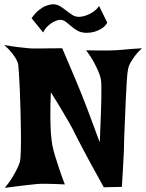

<svg xmlns="http://www.w3.org/2000/svg" viewBox="-25 -909 703 924"><path d="M-4.9 -692.4Q39.1 -684.6 67.4 -681.6Q95.7 -678.7 113.3 -676.8Q133.8 -674.8 145.5 -675.8H174.8Q190.4 -675.8 214.4 -676.3Q238.3 -676.8 274.4 -676.8Q294.9 -628.9 312 -588.9Q329.1 -548.8 340.8 -520.5Q354.5 -486.3 366.2 -459Q379.9 -424.8 395.5 -383.8Q411.1 -342.8 424.3 -306.6Q437.5 -270.5 446.3 -247.1Q455.1 -223.6 455.1 -225.6Q455.1 -226.6 456.1 -245.6Q457 -264.6 458 -293.5Q459 -322.3 460.4 -356.9Q461.9 -391.6 462.4 -424.3Q462.9 -457 462.9 -484.4Q462.9 -511.7 460.9 -525.4Q458 -542 449.2 -563.5Q441.4 -582 427.7 -607.9Q414.1 -633.8 389.6 -667Q429.7 -666 455.1 -666Q480.5 -666 496.1 -666Q513.7 -666 523.4 -667Q536.1 -667 554.7 -668.9Q571.3 -670.9 596.2 -672.4Q621.1 -673.8 658.2 -676.8Q636.7 -657.2 624 -639.6Q611.3 -622.1 603.5 -608.4Q594.7 -592.8 591.8 -579.1Q587.9 -561.5 585.4 -522Q583 -482.4 580.6 -433.6Q578.1 -384.8 576.2 -332Q574.2 -279.3 572.3 -235.4Q572.3 -202.1 570.3 -164.1Q568.4 -131.8 566.4 -91.3Q564.5 -50.8 561.5 -9.8L474.6 -7.8Q436.5 -75.2 410.6 -123.5Q384.8 -171.9 368.2 -203.1Q349.6 -239.3 336.9 -263.7Q326.2 -287.1 308.6 -317.4Q293.9 -342.8 272 -379.9Q250 -417 219.7 -464.8Q216.8 -397.5 217.3 -350.1Q217.8 -302.7 219.7 -271.5Q222.7 -235.4 226.6 -210.9Q231.4 -187.5 240.2 -158.2Q248 -132.8 259.3 -98.6Q270.5 -64.5 287.1 -21.5Q229.5 -24.4 201.2 -24.4H171.9Q158.2 -24.4 134.8 -21.5Q115.2 -19.5 81.5 -15.6Q47.9 -11.7 -2 -4.9Q21.5 -33.2 35.6 -57.1Q49.8 -81.1 57.6 -97.7Q67.4 -117.2 71.3 -131.8Q74.2 -147.5 75.2 -186Q76.2 -224.6 75.7 -273.9Q75.2 -323.2 73.7 -377.9Q72.3 -432.6 70.3 -479.5Q68.4 -526.4 65.9 -559.6Q63.5 -592.8 62.5 -600.6Q59.6 -613.3 50.8 -627.9Q43 -640.6 30.3 -656.7Q17.6 -672.9 -4.9 -692.4ZM127 -821.3Q144.5 -846.7 162.6 -860.8Q180.7 -875 196.3 -880.9Q213.9 -887.7 230.5 -888.7Q251 -887.7 266.1 -877.9Q281.2 -868.2 295.4 -856.9Q309.6 -845.7 324.2 -836.4Q338.9 -827.1 359.4 -828.1Q374 -829.1 390.6 -835Q404.3 -839.8 420.9 -850.1Q437.5 -860.4 452.1 -879.9L491.2 -799.8Q479.5 -780.3 462.4 -770.5Q445.3 -760.7 428.7 -755.9Q410.2 -751 389.6 -751Q363.3 -752 346.2 -762.2Q329.1 -772.5 315.9 -784.2Q302.7 -795.9 290 -805.2Q277.3 -814.5 259.8 -813.5Q246.1 -810.5 232.4 -803.7Q220.7 -797.9 207 -785.6Q193.4 -773.4 182.6 -752.9Z"/></svg>

Font: Irish Growler
Style: Regular
Weight: 400
Designer: Squid
Foundry: Font Diner, Inc DBA Sideshow
Version: Version 1.000